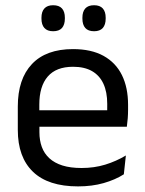

<svg xmlns="http://www.w3.org/2000/svg" viewBox="-20 -684 539 716"><path d="M271.1 11.1Q159.6 11.1 103 -43.4Q46.4 -97.8 46.4 -199.7V-286.6Q46.4 -389.4 99.1 -445.1Q151.7 -500.9 252.5 -500.9Q320.4 -500.9 366.1 -475.7Q411.7 -450.4 434.7 -403.9Q457.6 -357.4 457.6 -293V-274.8Q457.6 -259.1 456.4 -243Q455.2 -226.9 453 -211.4H378.7Q379.5 -235.6 379.7 -257.1Q379.9 -278.6 379.9 -296.4Q379.9 -341 365.6 -371.8Q351.4 -402.6 323.2 -418.8Q294.9 -435 252.5 -435Q189.4 -435 158 -398.5Q126.6 -362.1 126.6 -294.1V-247.4L127 -237.5V-190.8Q127 -160.4 136 -135.9Q145 -111.3 164.1 -93.8Q183.3 -76.2 213 -66.8Q242.8 -57.5 284.2 -57.5Q331.3 -57.5 372.3 -70Q413.3 -82.6 449.4 -104.2L441.8 -34Q409.6 -13.5 366.4 -1.2Q323.3 11.1 271.1 11.1ZM89.1 -211.4V-272.7H435.9V-211.4ZM178 -567.5Q156.4 -567.5 145.5 -579.7Q134.6 -591.9 134.6 -614.6V-618Q134.6 -640.4 145.5 -652.4Q156.4 -664.5 178 -664.5Q200.4 -664.5 211.2 -652.4Q221.9 -640.4 221.9 -618V-614.6Q221.9 -591.9 211.2 -579.7Q200.4 -567.5 178 -567.5ZM330.8 -567.5Q308.8 -567.5 298 -579.7Q287.3 -591.9 287.3 -614.6V-618Q287.3 -640.4 298 -652.4Q308.8 -664.5 330.8 -664.5Q352.6 -664.5 363.4 -652.4Q374.1 -640.4 374.1 -618V-614.6Q374.1 -591.9 363.4 -579.7Q352.6 -567.5 330.8 -567.5Z"/></svg>

Font: Anek Odia Medium
Style: Regular
Weight: 500
Designer: Yesha Goshar & Mahesh Sahu (Odia), Yesha Goshar (Latin)
Foundry: Ek Type
Version: Version 1.003